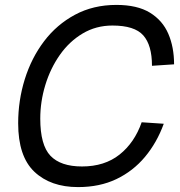

<svg xmlns="http://www.w3.org/2000/svg" viewBox="-20 -746 732 782"><path d="M298 16Q186 16 120 -46.5Q54 -109 54 -244Q54 -337 81 -423.5Q108 -510 159.5 -578Q211 -646 285.5 -686Q360 -726 454 -726Q539 -726 590.5 -694.5Q642 -663 665.5 -608.5Q689 -554 689 -484L599 -478Q599 -562 563.5 -602Q528 -642 438 -642Q371 -642 316.5 -609.5Q262 -577 223.5 -522Q185 -467 164.5 -399.5Q144 -332 144 -263Q144 -155 185.5 -111.5Q227 -68 314 -68Q406 -68 467 -116.5Q528 -165 557 -248L647 -242Q619 -165 570.5 -107Q522 -49 454 -16.5Q386 16 298 16Z"/></svg>

Font: Geist Regular
Style: Italic
Weight: 400
Italic angle: -12°
Designer: Basement.studio, Andrés Briganti, Mateo Zaragoza
Foundry: Basement.studio, Vercel, Andrés Briganti, Guido Ferreyra, Mateo Zaragoza
Version: Version 1.500; ttfautohint (v1.8.4.7-5d5b)